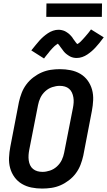

<svg xmlns="http://www.w3.org/2000/svg" viewBox="-20 -1084 623 1116"><path d="M225 12Q193 12 163 6Q133 0 107.5 -15Q82 -30 64.5 -54Q47 -78 39 -107Q31 -136 32.5 -168Q34 -200 40 -231L90 -491Q96 -518 106 -544Q116 -570 133 -593Q150 -616 173.5 -634Q197 -652 222.5 -663Q248 -674 274.5 -678Q301 -682 328 -682Q360 -682 390.5 -676Q421 -670 446.5 -655Q472 -640 489.5 -616Q507 -592 515 -563Q523 -534 521.5 -502Q520 -470 514 -439L464 -179Q458 -152 448 -126Q438 -100 421 -77Q404 -54 380.5 -36Q357 -18 331.5 -7Q306 4 279 8Q252 12 225 12ZM227 -85Q248 -85 270.5 -92.5Q293 -100 311 -116.5Q329 -133 339 -154Q349 -175 353 -197L404 -457Q407 -472 408 -487.5Q409 -503 406.5 -518Q404 -533 398 -546Q392 -559 381.5 -568Q371 -577 357 -581Q343 -585 327 -585Q306 -585 283.5 -577.5Q261 -570 243 -553.5Q225 -537 215 -516Q205 -495 201 -473L150 -213Q147 -198 146 -182.5Q145 -167 147 -152Q149 -137 155 -124Q161 -111 172 -102Q183 -93 197 -89Q211 -85 227 -85ZM236 -744 162 -791Q176 -808 187.5 -822.5Q199 -837 210 -849Q221 -861 232.5 -871Q244 -881 258 -890.5Q272 -900 288 -905.5Q304 -911 320 -911Q325 -911 329.5 -910.5Q334 -910 338.5 -909Q343 -908 348 -906.5Q353 -905 357 -903Q361 -901 365 -898.5Q369 -896 372.5 -893.5Q376 -891 380 -888Q384 -885 387 -881.5Q390 -878 393.5 -874.5Q397 -871 399.5 -867.5Q402 -864 404 -860.5Q406 -857 408.5 -854Q411 -851 414.5 -846Q418 -841 421 -837Q424 -833 427 -830Q430 -827 430 -825H425Q425 -826 429 -828Q433 -830 436.5 -832Q440 -834 443.5 -837.5Q447 -841 449 -842.5Q451 -844 452.5 -846Q454 -848 456 -850Q458 -852 460.5 -854.5Q463 -857 465 -859.5Q467 -862 469.5 -864.5Q472 -867 474.5 -870Q477 -873 479.5 -876Q482 -879 485 -882.5Q488 -886 491 -889.5Q494 -893 497 -897Q500 -901 503 -905Q506 -909 509 -913L583 -867Q570 -849 558 -834.5Q546 -820 535.5 -808.5Q525 -797 513.5 -787Q502 -777 488 -767.5Q474 -758 458 -752.5Q442 -747 426 -747Q421 -747 416 -747.5Q411 -748 406.5 -749Q402 -750 397.5 -751.5Q393 -753 389 -755Q385 -757 381 -759.5Q377 -762 373.5 -764.5Q370 -767 366 -770Q362 -773 358.5 -776.5Q355 -780 352 -783.5Q349 -787 346.5 -790.5Q344 -794 341.5 -797.5Q339 -801 336.5 -804Q334 -807 330.5 -812Q327 -817 324.5 -820.5Q322 -824 318.5 -827.5Q315 -831 315 -832Q316 -833 316 -833H317Q318 -833 319.5 -833Q321 -833 320 -832L316 -830Q313 -828 309.5 -825.5Q306 -823 302 -820Q298 -817 296.5 -815.5Q295 -814 293 -812Q291 -810 289 -808Q287 -806 284.5 -803.5Q282 -801 280 -798.5Q278 -796 275.5 -793.5Q273 -791 270.5 -788Q268 -785 265.5 -781.5Q263 -778 260.5 -775Q258 -772 254.5 -768Q251 -764 248.5 -760.5Q246 -757 242.5 -753Q239 -749 236 -744ZM572 -986H249L250 -1064H573Z"/></svg>

Font: Lode Term
Style: Bold Italic
Weight: 700
Italic angle: -11°
Monospace: yes
Designer: Belleve Invis
Foundry: Belleve Invis
Version: Version 29.2.0